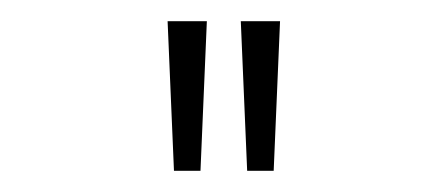

<svg xmlns="http://www.w3.org/2000/svg" viewBox="-20 -845 422 181"><path d="M213 -684 207 -825H244L238 -684ZM144 -684 138 -825H175L169 -684Z"/></svg>

Font: Spartan Thin Thin
Style: Regular
Weight: 250
Version: Version 1.004